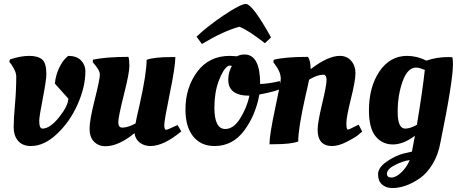

<svg xmlns="http://www.w3.org/2000/svg" viewBox="-20 -725 2311 969"><path d="M214 -351Q214 -321 196 -228.5Q178 -136 178 -116Q178 -76 194 -76Q232 -76 277.5 -132.5Q323 -189 325 -227L257 -303Q261 -346 278 -381Q295 -416 310 -430L324 -443Q367 -443 389 -420Q411 -397 411 -366Q411 -287 372 -199Q333 -111 268 -49.5Q203 12 136 12Q94 12 71.5 -14Q49 -40 49 -82.5Q49 -125 55.5 -197Q62 -269 62 -340Q62 -356 50.5 -378Q39 -400 27 -413L30 -425Q84 -443 127.5 -443Q171 -443 192.5 -425Q214 -407 214 -351Z M448 -411 449 -424Q517 -438 628 -438Q633 -425 633 -391Q633 -357 605 -246Q577 -135 577 -108Q577 -81 597 -81Q626 -81 664 -102Q668 -126 684 -194Q720 -354 720 -423Q755 -437 846 -437H865Q865 -390 837 -253.5Q809 -117 809 -93.5Q809 -70 819 -70Q825 -70 876 -94L895 -62Q806 12 739 12Q707 12 684.5 -6Q662 -24 659 -53Q578 13 512 13Q477 13 454.5 -10Q432 -33 432 -75.5Q432 -118 458 -221.5Q484 -325 484 -348.5Q484 -372 448 -411Z M1063 12Q994 12 955 -36.5Q916 -85 916 -172Q916 -283 975.5 -363Q1035 -443 1140 -443L1176 -441Q1193 -450 1214 -450Q1293 -450 1293 -301Q1334 -303 1376 -312L1392 -316L1398 -277Q1365 -263 1309 -252L1289 -248Q1270 -143 1212 -65.5Q1154 12 1063 12ZM1117 -74Q1159 -74 1192.5 -128Q1226 -182 1239 -242Q1132 -242 1132 -322Q1132 -354 1145 -382L1150 -392Q1146 -394 1140 -394Q1134 -394 1131 -392Q1106 -376 1084 -317Q1062 -258 1062 -182Q1062 -74 1117 -74ZM1221 -705Q1254 -705 1348 -536L1317 -507Q1231 -574 1188 -590Q1107 -568 999 -503L972 -540Q1025 -591 1109.5 -648Q1194 -705 1221 -705Z M1359 3H1340Q1340 -44 1368.5 -177Q1397 -310 1397 -328Q1397 -361 1369 -398L1360 -410L1361 -423Q1415 -438 1534 -438Q1547 -421 1548 -376Q1635 -443 1695 -443Q1731 -443 1752.5 -418Q1774 -393 1774 -355.5Q1774 -318 1751 -226Q1728 -134 1728 -102.5Q1728 -71 1736 -71Q1742 -71 1778 -90L1790 -96L1808 -61Q1799 -53 1784 -41Q1769 -29 1728.5 -8.5Q1688 12 1656 12Q1583 12 1583 -71Q1583 -106 1605.5 -200Q1628 -294 1628 -321Q1628 -348 1611 -348Q1582 -348 1540 -323Q1537 -306 1520 -233Q1485 -76 1485 -11Q1450 3 1359 3Z M2016 50 2059 40 2074 -40Q2016 4 1962.5 4Q1909 4 1875.5 -37Q1842 -78 1842 -168Q1842 -286 1895 -364.5Q1948 -443 2035 -443Q2084 -443 2132 -419Q2183 -437 2242 -437L2263 -436Q2266 -424 2266 -402Q2266 -314 2203 -7Q2192 56 2163 103.5Q2134 151 2097 176Q2060 201 2026 212.5Q1992 224 1960 224Q1928 224 1908 206Q1888 188 1888 154.5Q1888 121 1931 91Q1974 61 2016 50ZM2080 -384Q2037 -384 2012 -314.5Q1987 -245 1987 -160.5Q1987 -76 2025 -76Q2050 -76 2084 -95Q2112 -263 2124 -372Q2096 -384 2080 -384ZM1933 152Q1933 171 1955.5 171Q1978 171 2005 145.5Q2032 120 2048 83Q2015 87 1974 107.5Q1933 128 1933 152Z"/></svg>

Font: Oleo Script Swash Caps
Style: Regular
Weight: 400
Designer: Soytutype
Foundry: Soytutype
Version: Version 1.002